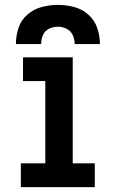

<svg xmlns="http://www.w3.org/2000/svg" viewBox="-20 -764 472 784"><path d="M65 0H367V-97H277V-530H74V-433H165V-97H65ZM45 -584H148Q148 -603 155.5 -620.5Q163 -638 180 -646.5Q197 -655 216 -655Q235 -655 252 -646.5Q269 -638 277 -620.5Q285 -603 285 -584H388Q388 -618 377 -650Q366 -682 340.5 -704.5Q315 -727 282 -735.5Q249 -744 216 -744Q183 -744 150.5 -735.5Q118 -727 92 -704.5Q66 -682 55.5 -650Q45 -618 45 -584Z"/></svg>

Font: Iosevka Sparkle Semibold
Style: Regular
Weight: 600
Designer: Belleve Invis
Foundry: Belleve Invis
Version: Version 4.5.0; ttfautohint (v1.8.3)